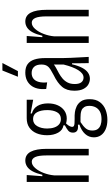

<svg xmlns="http://www.w3.org/2000/svg" viewBox="330 -1106 934 1635"><g transform="rotate(-90 797.5 -288.0)"><path d="M66 0V-358V-528H125L115 -395H127Q139 -445 156 -477Q173 -509 196.5 -524.5Q220 -540 248 -540Q299 -540 323.5 -494Q348 -448 348 -357V0H292V-359Q292 -425 278.5 -455Q265 -485 238 -485Q210 -485 184.5 -456Q159 -427 142.5 -383Q126 -339 122 -294V0Z M595 159Q549 159 515.5 144.5Q482 130 464 104.5Q446 79 446 44Q446 1 474.5 -30.5Q503 -62 554 -79V-92Q517 -88 501.5 -99.5Q486 -111 486 -134Q486 -160 502.5 -174Q519 -188 548 -203V-215Q508 -221 486 -260Q464 -299 464 -354Q464 -405 480.5 -444Q497 -483 529 -505.5Q561 -528 609 -528H766V-473L649 -495V-484Q692 -473 713.5 -436.5Q735 -400 735 -347Q735 -299 718.5 -263Q702 -227 673 -207Q644 -187 606 -187Q597 -187 585 -188.5Q573 -190 564 -193Q546 -174 540.5 -161Q535 -148 535 -141Q535 -131 542.5 -126.5Q550 -122 565.5 -121Q581 -120 605 -120H633Q640 -120 661 -117.5Q682 -115 708 -103.5Q734 -92 752.5 -66Q771 -40 771 8Q771 61 746 94.5Q721 128 681 143.5Q641 159 595 159ZM599 109Q640 109 665 95.5Q690 82 702 58.5Q714 35 714 7Q714 -22 703.5 -38Q693 -54 677.5 -60.5Q662 -67 645 -68.5Q628 -70 615 -70H576Q539 -46 521.5 -24.5Q504 -3 504 30Q504 61 517.5 78Q531 95 553 102Q575 109 599 109ZM602 -237Q641 -237 659.5 -269.5Q678 -302 678 -353Q678 -407 659.5 -440.5Q641 -474 602 -474Q562 -474 541.5 -439Q521 -404 521 -354Q521 -320 530 -293.5Q539 -267 557 -252Q575 -237 602 -237Z M945 10Q921 10 897.5 -2.5Q874 -15 858.5 -44.5Q843 -74 843 -122Q843 -155 851 -180.5Q859 -206 875.5 -226Q892 -246 917 -264Q942 -282 977 -299Q1002 -313 1022 -324.5Q1042 -336 1054 -354Q1066 -372 1066 -403Q1066 -444 1046.5 -465Q1027 -486 994 -486Q965 -486 945.5 -470.5Q926 -455 918 -425.5Q910 -396 914 -354L858 -362Q854 -404 862 -437Q870 -470 889 -493Q908 -516 935 -528Q962 -540 998 -540Q1042 -540 1069 -520.5Q1096 -501 1108.5 -463.5Q1121 -426 1121 -370V-220Q1122 -192 1123 -152.5Q1124 -113 1127 -73Q1130 -33 1131 0H1078Q1077 -33 1077 -71Q1077 -109 1077 -142H1068Q1056 -90 1038 -56Q1020 -22 996.5 -6Q973 10 945 10ZM955 -44Q973 -44 988.5 -55.5Q1004 -67 1018 -89Q1032 -111 1044 -142.5Q1056 -174 1066 -214V-315L1095 -338Q1090 -318 1074 -303.5Q1058 -289 1036 -277.5Q1014 -266 990.5 -253Q967 -240 946.5 -222.5Q926 -205 913 -180Q900 -155 900 -119Q900 -81 915 -62.5Q930 -44 955 -44ZM1010 -603H962L1015 -735H1079Z M1250 0V-358V-528H1309L1299 -395H1311Q1323 -445 1340 -477Q1357 -509 1380.5 -524.5Q1404 -540 1432 -540Q1483 -540 1507.5 -494Q1532 -448 1532 -357V0H1476V-359Q1476 -425 1462.5 -455Q1449 -485 1422 -485Q1394 -485 1368.5 -456Q1343 -427 1326.5 -383Q1310 -339 1306 -294V0Z"/></g></svg>

Font: Bricolage Grotesque 24pt Condensed ExtraLight
Style: Regular
Weight: 250
Width: 3
Designer: Mathieu Triay
Foundry: Atelier Triay
Version: Version 1.001;gftools[0.9.33.dev8+g029e19f]